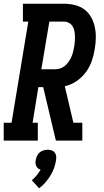

<svg xmlns="http://www.w3.org/2000/svg" viewBox="-39 -755 559 1031"><path d="M-19 0V-96H23L113 -639H84V-735H304Q334 -735 362.5 -728Q391 -721 413.5 -704.5Q436 -688 450 -663Q464 -638 470 -610Q476 -582 475.5 -552Q475 -522 470 -493Q465 -460 454 -428Q443 -396 422 -367.5Q401 -339 371.5 -319Q342 -299 309 -292L355 -96H403V0H261L193 -287H167L136 -96H164V0ZM183 -383H257Q272 -383 286 -388Q300 -393 311.5 -403Q323 -413 331 -425.5Q339 -438 345 -451.5Q351 -465 354 -479Q357 -493 360 -507Q362 -521 363 -535.5Q364 -550 363.5 -563.5Q363 -577 360 -590.5Q357 -604 350 -615Q343 -626 330.5 -632.5Q318 -639 304 -639H226ZM171 256 132 213Q146 201 158 186.5Q170 172 179 156Q171 154 165 149Q159 144 155.5 136.5Q152 129 151.5 120.5Q151 112 153 104Q155 93 160 82Q165 71 174 63.5Q183 56 194.5 52.5Q206 49 217 49Q228 49 238 52.5Q248 56 254.5 63.5Q261 71 262.5 82Q264 93 262 104Q259 126 251.5 147Q244 168 232 187.5Q220 207 205 224.5Q190 242 171 256Z"/></svg>

Font: Iosevka Slab Oblique
Style: Bold
Weight: 700
Italic angle: -9°
Monospace: yes
Designer: Belleve Invis
Foundry: Belleve Invis
Version: Version 11.1.1; ttfautohint (v1.8.3)